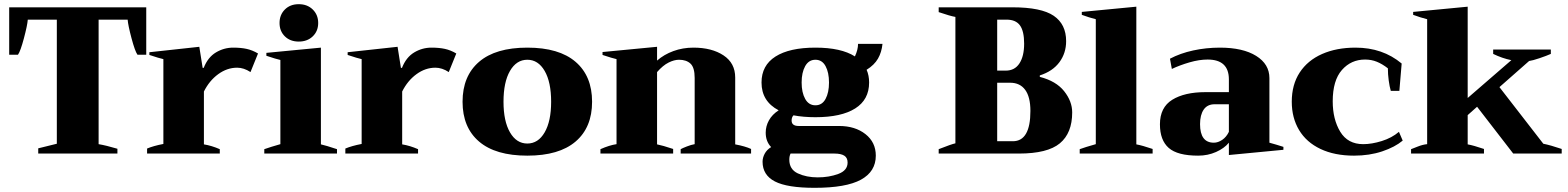

<svg xmlns="http://www.w3.org/2000/svg" viewBox="-20 -735 7505 919"><path d="M163 -25 252 -47V-641H113Q111 -614 94.5 -552Q78 -490 66 -473H24V-700H680V-473H638Q626 -490 609.5 -552Q593 -614 591 -641H452V-45Q488 -39 542 -23V0H163Z M684 -24Q715 -37 762 -46V-452Q743 -456 695 -472V-485L934 -511L950 -410H955Q975 -461 1013.5 -484Q1052 -507 1096 -507Q1133 -507 1160.5 -501Q1188 -495 1215 -479L1179 -390Q1147 -411 1115 -411Q1067 -411 1024.5 -380Q982 -349 956 -297V-44Q993 -38 1032 -21V0H684Z M1318 -625Q1318 -664 1343.5 -689.5Q1369 -715 1410 -715Q1451 -715 1477 -689.5Q1503 -664 1503 -625Q1503 -586 1477 -561Q1451 -536 1410 -536Q1369 -536 1343.5 -561Q1318 -586 1318 -625ZM1245 -21Q1276 -32 1322 -45V-448Q1303 -452 1255 -468V-482L1516 -507V-44Q1539 -39 1593 -21V0H1245Z M1633 -24Q1664 -37 1711 -46V-452Q1692 -456 1644 -472V-485L1883 -511L1899 -410H1904Q1924 -461 1962.5 -484Q2001 -507 2045 -507Q2082 -507 2109.5 -501Q2137 -495 2164 -479L2128 -390Q2096 -411 2064 -411Q2016 -411 1973.5 -380Q1931 -349 1905 -297V-44Q1942 -38 1981 -21V0H1633Z M2194 -248Q2194 -371 2273 -439Q2352 -507 2504 -507Q2656 -507 2735 -439Q2814 -371 2814 -248Q2814 -125 2735 -57.5Q2656 10 2504 10Q2352 10 2273 -57.5Q2194 -125 2194 -248ZM2618 -248Q2618 -342 2587 -395.5Q2556 -449 2504 -449Q2452 -449 2421 -395.5Q2390 -342 2390 -248Q2390 -155 2421 -101.5Q2452 -48 2504 -48Q2556 -48 2587 -101.5Q2618 -155 2618 -248Z M3575 -22V0H3238V-21Q3247 -26 3267.5 -34Q3288 -42 3305 -45V-362Q3305 -412 3285 -430.5Q3265 -449 3230 -449Q3207 -449 3180 -435.5Q3153 -422 3125 -390V-44Q3151 -39 3202 -22V0H2854V-21Q2897 -40 2931 -45V-452Q2912 -456 2864 -472V-486L3125 -511V-445Q3158 -474 3203 -490.5Q3248 -507 3299 -507Q3387 -507 3443 -470Q3499 -433 3499 -364V-44Q3547 -35 3575 -22Z M4172 10Q4172 86 4101 125Q4030 164 3879 164Q3748 164 3689 133.5Q3630 103 3630 39Q3630 20 3640 1Q3650 -18 3671 -31Q3645 -58 3645 -100Q3645 -131 3660.5 -159Q3676 -187 3707 -207Q3625 -250 3625 -340Q3625 -422 3692 -464.5Q3759 -507 3883 -507Q4006 -507 4072 -465Q4087 -497 4087 -525H4204Q4200 -485 4182.5 -454.5Q4165 -424 4128 -401Q4140 -374 4140 -340Q4140 -258 4073.5 -216Q4007 -174 3883 -174Q3825 -174 3778 -183Q3769 -174 3769 -158Q3769 -132 3803 -132H3996Q4073 -132 4122.5 -93Q4172 -54 4172 10ZM3817 -340Q3817 -292 3834 -261.5Q3851 -231 3883 -231Q3915 -231 3931.5 -261.5Q3948 -292 3948 -340Q3948 -388 3931.5 -418.5Q3915 -449 3883 -449Q3851 -449 3834 -418.5Q3817 -388 3817 -340ZM4037 43Q4037 20 4021 10Q4005 0 3974 0H3764Q3758 12 3758 29Q3758 76 3799 95Q3840 114 3894 114Q3948 114 3992.5 97.5Q4037 81 4037 43Z M4473 -21Q4534 -45 4553 -49V-654Q4529 -658 4473 -677V-700H4826Q4964 -700 5023.5 -659.5Q5083 -619 5083 -538Q5083 -481 5051 -437.5Q5019 -394 4957 -374V-367Q5035 -347 5073.5 -298.5Q5112 -250 5112 -197Q5112 -98 5053 -49Q4994 0 4857 0H4473ZM4794 -397Q4837 -397 4859.5 -431.5Q4882 -466 4882 -526Q4882 -586 4862 -613.5Q4842 -641 4798 -641H4753V-397ZM4828 -59Q4912 -59 4912 -204Q4912 -271 4887 -305Q4862 -339 4815 -339H4753V-59Z M5148 -21Q5172 -30 5225 -45V-643Q5193 -651 5158 -664V-678L5419 -703V-44Q5447 -39 5497 -22V0H5148Z M5532 -140Q5532 -221 5591 -257.5Q5650 -294 5750 -294H5862V-355Q5862 -450 5760 -450Q5720 -450 5673.5 -436.5Q5627 -423 5589 -405L5580 -454Q5629 -480 5691 -493.5Q5753 -507 5819 -507Q5929 -507 5992.5 -467.5Q6056 -428 6056 -361V-52Q6089 -43 6123 -32V-18L5862 7V-52Q5840 -25 5800.5 -7.5Q5761 10 5715 10Q5616 10 5574 -27Q5532 -64 5532 -140ZM5862 -104V-236H5794Q5759 -236 5741.5 -210.5Q5724 -185 5724 -141Q5724 -52 5790 -52Q5810 -52 5830 -65.5Q5850 -79 5862 -104Z M6163 -248Q6163 -330 6201 -388Q6239 -446 6308 -476.5Q6377 -507 6468 -507Q6598 -507 6689 -431L6678 -300H6637Q6631 -320 6627 -350Q6623 -380 6623 -408Q6596 -429 6570 -439.5Q6544 -450 6514 -450Q6447 -450 6403 -400Q6359 -350 6359 -250Q6359 -164 6395 -104.5Q6431 -45 6505 -45Q6546 -45 6594 -60Q6642 -75 6676 -104L6694 -62Q6657 -31 6596 -10.5Q6535 10 6461 10Q6368 10 6300.5 -22Q6233 -54 6198 -112.5Q6163 -171 6163 -248Z M7455 -22V0H7223L7050 -224L7005 -184V-44Q7033 -39 7083 -22V0H6734V-21Q6742 -24 6766 -33.5Q6790 -43 6811 -45V-643Q6779 -651 6744 -664V-678L7005 -703V-266L7214 -447Q7170 -456 7127 -477V-498H7403V-477Q7383 -468 7349 -456.5Q7315 -445 7299 -443L7157 -318L7367 -47Q7402 -40 7455 -22Z"/></svg>

Font: Trirong Black
Style: Regular
Weight: 900
Designer: Katatrad Team
Foundry: CadsonDemak
Version: Version 1.001